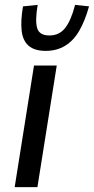

<svg xmlns="http://www.w3.org/2000/svg" viewBox="-20 -765 384 785"><path d="M40 0 119 -497H212L133 0ZM167 -557Q121 -557 97 -578Q73 -599 68.5 -639.5Q64 -680 74 -739L134 -745Q123 -680 132 -650Q141 -620 182 -620Q222 -620 246 -650Q270 -680 287 -745L344 -739Q328 -681 304.5 -640Q281 -599 246.5 -578Q212 -557 167 -557Z"/></svg>

Font: Nunito Sans 7pt Condensed Medium
Style: Italic
Weight: 500
Width: 3
Italic angle: -9°
Designer: Vernon Adams
Foundry: Vernon Adams
Version: Version 3.101;gftools[0.9.27]